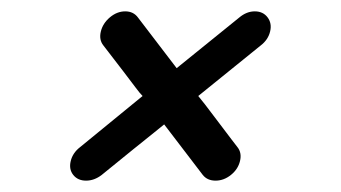

<svg xmlns="http://www.w3.org/2000/svg" viewBox="-20 -461 600 338"><path d="M439 -381 329 -292Q334 -286 341 -277Q348 -268 363 -248Q378 -228 388 -215Q398 -202 398 -202Q406 -192 402.5 -177.5Q399 -163 386.5 -153Q374 -143 359.5 -143Q345 -143 337 -153L269 -242Q262 -236 250.5 -227Q239 -218 215 -198.5Q191 -179 175 -166Q159 -153 159 -153Q146 -143 131.5 -143Q117 -143 109 -153Q101 -163 104.5 -177.5Q108 -192 121 -202L231 -292Q226 -297 219 -306.5Q212 -316 197 -335.5Q182 -355 172 -368Q162 -381 162 -381Q154 -391 157.5 -405.5Q161 -420 173.5 -430.5Q186 -441 200.5 -441Q215 -441 223 -430L291 -341Q291 -341 401 -430Q414 -441 428.5 -441Q443 -441 451 -430.5Q459 -420 455.5 -405.5Q452 -391 439 -381Z"/></svg>

Font: Brass Mono
Style: Italic
Weight: 400
Italic angle: -13°
Monospace: yes
Version: Version 1.100; ttfautohint (v1.8.3) -l 8 -r 50 -G 200 -x 14 